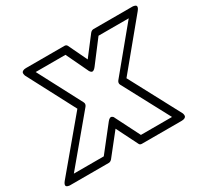

<svg xmlns="http://www.w3.org/2000/svg" viewBox="-224 -934 1230 1167"><g transform="rotate(-30 391.0 -350.5)"><path d="M-59.1 -14.2 227.1 -356 53.2 -687Q52.2 -688.5 51.3 -691.2Q50.3 -693.8 49.1 -700.7Q47.9 -707.5 49.6 -712.6Q51.3 -717.8 59.1 -721.9Q66.9 -726.1 80.1 -726.1H350.1Q363.8 -726.1 369.1 -713.9L431.2 -584L530.8 -713.9Q541 -726.1 554.2 -726.1H827.1Q829.1 -726.1 832 -725.8Q835 -725.6 841.6 -723.6Q848.1 -721.7 851.3 -718Q854.5 -714.4 852.8 -706.3Q851.1 -698.2 841.8 -687L578.1 -367.2L766.1 -14.2Q767.1 -12.7 768.3 -10Q769.5 -7.3 770.5 -0.5Q771.5 6.3 769.8 11.5Q768.1 16.6 760.3 20.8Q752.4 24.9 738.8 24.9H460.9Q446.3 24.9 441.9 14.2L367.2 -134.8L250 13.2Q239.7 24.9 227.1 24.9H-43.9Q-45.9 24.9 -49.1 24.7Q-52.2 24.4 -58.6 22.5Q-64.9 20.5 -68.4 16.8Q-71.8 13.2 -70.1 5.1Q-68.4 -2.9 -59.1 -14.2ZM11.2 -24.9H221.2L354 -193.8Q362.3 -204.1 369.4 -207.8Q376.5 -211.4 381.1 -209.7Q385.7 -208 389.4 -204.8Q393.1 -201.7 394.5 -198.2L396 -194.8L481.9 -24.9H700.2L524.9 -353Q518.1 -366.7 528.8 -380.9L772 -675.8H560.1L443.8 -522.9Q435.5 -512.2 428.2 -508.3Q420.9 -504.4 416.3 -506.3Q411.6 -508.3 408 -512Q404.3 -515.6 402.3 -519.5L400.9 -522.9L328.1 -675.8H119.1L279.8 -370.1Q287.1 -356 275.9 -341.8Z"/></g></svg>

Font: Trueno Black Outline
Style: Italic
Weight: 900
Width: 6
Designer: Julieta Ulanovsky
Foundry: Julieta Ulanovsky
Version: Version 3.001b | FøM Fix